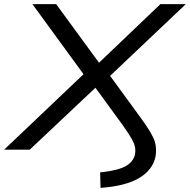

<svg xmlns="http://www.w3.org/2000/svg" viewBox="-44 -725 920 930"><path d="M443 185 441 110Q522 102 561.5 81.5Q601 61 610 23Q616 -11 599.5 -42Q583 -73 551 -118L408 -314L431 -312L100 0H-24L378 -382L377 -343L113 -705H228L443 -411H425L733 -705H856L473 -342V-380L640 -151Q677 -101 697.5 -60Q718 -19 709 35Q694 101 627 139Q560 177 443 185Z"/></svg>

Font: Nunito Sans 10pt Expanded
Style: Italic
Weight: 400
Width: 7
Italic angle: -9°
Designer: Vernon Adams
Foundry: Vernon Adams
Version: Version 3.101;gftools[0.9.27]